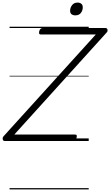

<svg xmlns="http://www.w3.org/2000/svg" viewBox="-74 -1092 853 1487"><path d="M-38 0Q-46 0 -50 -6Q-54 -12 -53.5 -20.5Q-53 -29 -47 -36L668 -825H242Q232 -825 229.5 -831.5Q227 -838 230 -851Q234 -864 240.5 -869.5Q247 -875 257 -875H743Q755 -875 758.5 -862.5Q762 -850 751 -839L37 -50H507Q518 -50 520 -44Q522 -38 519 -25Q515 -12 509 -6Q503 0 493 0ZM510 -973Q492 -973 480.5 -981.5Q469 -990 469 -1009Q469 -1032 484 -1052Q499 -1072 527 -1072Q544 -1072 555.5 -1063Q567 -1054 567 -1035Q567 -1011 552.5 -992Q538 -973 510 -973ZM0 365H613V375H0ZM0 -20H613V0H0ZM0 -505H613V-500H0ZM0 -885H613V-875H0Z"/></svg>

Font: Playwrite DK Loopet Guides
Style: Regular
Weight: 400
Designer: Veronika Burian, José Scaglione
Foundry: TypeTogether
Version: Version 1.003